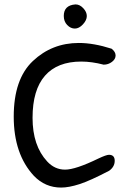

<svg xmlns="http://www.w3.org/2000/svg" viewBox="-20 -848 588 867"><path d="M322 -828Q340 -828 356 -811Q372 -794 372 -775.5Q372 -757 354.5 -738Q337 -719 318 -719Q299 -719 283.5 -735Q268 -751 268 -776Q268 -824 320 -828Q321 -828 322 -828ZM336 -654Q403 -654 484 -628Q502 -614 502 -597.5Q502 -581 485.5 -568.5Q469 -556 448 -556Q394 -570 347 -570Q239 -570 183 -506Q127 -442 127 -316Q127 -190 193 -119Q227 -82 274 -82Q321 -82 424 -132Q460 -149 472 -149Q498 -149 498 -122Q498 -95 473 -77Q387 -32 339 -16.5Q291 -1 256 -1Q184 -1 133 -54Q42 -152 42 -321.5Q42 -491 128.5 -572.5Q215 -654 336 -654Z"/></svg>

Font: Patrick Hand SC
Style: Regular
Weight: 400
Designer: Patrick Wagesreiter
Foundry: Patrick Wagesreiter
Version: Version 1.003;PS 001.003;hotconv 1.0.70;makeotf.lib2.5.58329